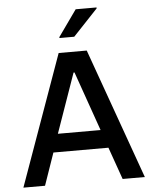

<svg xmlns="http://www.w3.org/2000/svg" viewBox="-60 -959 804 1008"><g transform="rotate(-5 342.0 -454.5)"><path d="M22 0 268 -688H416L662 0H545L485 -170H195L136 0ZM227 -266H452L342 -579H337ZM279 -766V-771L377 -909H487V-904L357 -766Z"/></g></svg>

Font: Saira Medium
Style: Regular
Weight: 500
Designer: Hector Gatti with collaboration of the Omnibus-Type team
Foundry: Omnibus-Type
Version: Version 1.100; ttfautohint (v1.8.3)